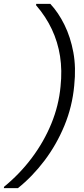

<svg xmlns="http://www.w3.org/2000/svg" viewBox="-49 -831 437 996"><path d="M212 -811Q254 -766 285.5 -702Q317 -638 331.5 -559.5Q346 -481 336 -387Q326 -278 285 -179Q244 -80 181.5 2.5Q119 85 44 145H-29L-28 138Q54 71 116.5 -12.5Q179 -96 217.5 -190Q256 -284 265 -382Q274 -466 262.5 -539.5Q251 -613 220 -679Q189 -745 138 -804L139 -811Z"/></svg>

Font: DM Sans 12pt Light
Style: Italic
Weight: 300
Italic angle: -10°
Version: Version 4.004;gftools[0.9.30]